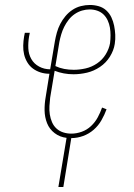

<svg xmlns="http://www.w3.org/2000/svg" viewBox="-20 -548 540 773"><path d="M215 205 248 7Q221 4 200 -12Q179 -28 169.5 -52Q160 -76 159.5 -103Q159 -130 164 -158L179 -251Q160 -251 143 -256.5Q126 -262 112.5 -272Q99 -282 90 -297Q81 -312 77 -329Q73 -346 73.5 -364.5Q74 -383 77 -401L80 -416H100L97 -401Q93 -377 94 -353.5Q95 -330 106 -310.5Q117 -291 137.5 -280Q158 -269 182 -269L201 -382Q204 -399 209 -417Q214 -435 222.5 -451.5Q231 -468 243.5 -483Q256 -498 272 -508.5Q288 -519 306 -523.5Q324 -528 342 -528Q360 -528 377.5 -523Q395 -518 408 -506Q421 -494 428.5 -478Q436 -462 439.5 -444.5Q443 -427 444 -408.5Q445 -390 442 -371Q438 -345 422.5 -320Q407 -295 382.5 -278.5Q358 -262 330.5 -255.5Q303 -249 276 -249Q256 -249 237 -252.5Q218 -256 200 -263L182 -155Q180 -138 179 -121Q178 -104 180.5 -87.5Q183 -71 189.5 -56Q196 -41 207.5 -30.5Q219 -20 234.5 -15Q250 -10 267 -10Q288 -10 309 -17.5Q330 -25 346.5 -40.5Q363 -56 373.5 -75.5Q384 -95 391 -115L409 -108Q401 -86 388.5 -64Q376 -42 357 -25.5Q338 -9 314.5 -0.5Q291 8 267 8L235 205ZM277 -267Q300 -267 324.5 -272.5Q349 -278 370.5 -292.5Q392 -307 405.5 -329Q419 -351 423 -374Q425 -390 425 -406Q425 -422 422.5 -437Q420 -452 413.5 -466Q407 -480 396.5 -490Q386 -500 371.5 -505Q357 -510 341 -510Q326 -510 310.5 -505.5Q295 -501 281 -491.5Q267 -482 256.5 -468.5Q246 -455 238.5 -440Q231 -425 226.5 -409.5Q222 -394 219 -379L203 -282Q220 -274 238.5 -270.5Q257 -267 277 -267Z"/></svg>

Font: Iosevka Curly Thin
Style: Italic
Weight: 100
Italic angle: -9°
Monospace: yes
Designer: Belleve Invis
Foundry: Belleve Invis
Version: Version 22.1.2; ttfautohint (v1.8.4)